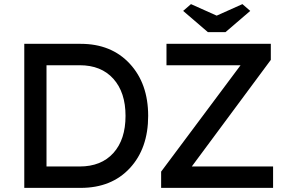

<svg xmlns="http://www.w3.org/2000/svg" viewBox="-20 -913 1402 933"><path d="M98 0V-700H372Q521 -700 610.5 -603.5Q700 -507 700 -350Q700 -192 611 -96Q522 0 372 0ZM206 -104H367Q472 -104 531 -169.5Q590 -235 590 -350Q590 -464 531 -530Q472 -596 367 -596H206ZM763 0V-79L1149 -596H789V-700H1296V-622L912 -104H1307V0ZM870 -860 908 -893 1033 -837 1158 -893 1196 -860 1076 -757H990Z"/></svg>

Font: Easer Grotesk
Style: Regular
Weight: 400
Designer: Boardeaser, Bonnie Shaver-Troup, Thomas Jockin
Foundry: Lexend
Version: Version 1.008;Glyphs 3.1.2 (3151)